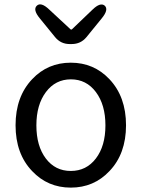

<svg xmlns="http://www.w3.org/2000/svg" viewBox="-20 -843 646 876"><path d="M127 -62Q51 -141 51 -271.5Q51 -402 127 -482Q198 -557 303 -557Q408 -557 479 -482Q555 -402 555 -271.5Q555 -141 479 -62Q408 13 303 13Q198 13 127 -62ZM189 -120Q232 -63 303 -63Q374 -63 417.5 -120Q461 -177 461 -271Q461 -365 417.5 -423Q374 -481 303.5 -481Q233 -481 189.5 -423Q146 -365 146 -271Q146 -177 189 -120ZM298 -642Q257 -642 231 -674L161 -760Q129 -799 148 -817Q167 -835 204 -800L301 -710Q305 -706 309 -710L402 -799Q438 -834 458 -817Q477 -799 444 -759L374 -673Q348 -642 307 -642Z"/></svg>

Font: Resource Han Rounded KR
Style: Regular
Weight: 400
Designer: Cyano Hao (round all glyphs); Ryoko NISHIZUKA 西塚涼子 (kana, bopomofo & ideographs); Paul D. Hunt (Latin, Greek & Cyrillic)
Foundry: Cyano Hao
Version: 0.990